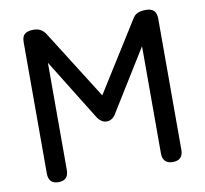

<svg xmlns="http://www.w3.org/2000/svg" viewBox="-78 -785 928 870"><g transform="rotate(-10 386.0 -350.0)"><path d="M123 0Q77 0 77 -48V-652Q77 -679 90.5 -689.5Q104 -700 131 -700Q168 -700 187 -668L386 -353L583 -667Q594 -687 609.5 -693.5Q625 -700 648 -700Q696 -700 696 -652V-48Q696 0 649 0Q602 0 602 -48V-541L431 -265Q414 -233 386 -233Q359 -233 340 -265L169 -541V-48Q169 0 123 0Z"/></g></svg>

Font: Zen Maru Gothic Medium
Style: Regular
Weight: 500
Designer: Yoshimichi Ohira
Foundry: Positype
Version: Version 1.001